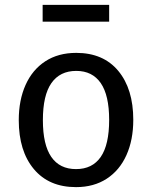

<svg xmlns="http://www.w3.org/2000/svg" viewBox="-20 -756 624 788"><path d="M293 -539Q404 -539 465.5 -465Q527 -391 527 -264Q527 -182 499 -119.5Q471 -57 418 -22.5Q365 12 292 12Q181 12 119 -62Q57 -136 57 -263Q57 -345 85 -407.5Q113 -470 166 -504.5Q219 -539 293 -539ZM293 -465Q226 -465 191 -415Q156 -365 156 -263Q156 -162 190.5 -112Q225 -62 292 -62Q359 -62 393.5 -112Q428 -162 428 -264Q428 -365 393.5 -415Q359 -465 293 -465ZM428 -667H155V-736H428Z"/></svg>

Font: Firava
Style: Regular
Weight: 400
Designer: Carrois Corporate & Edenspiekermann AG
Foundry: Greg Finn Gibson
Version: Version 5.000